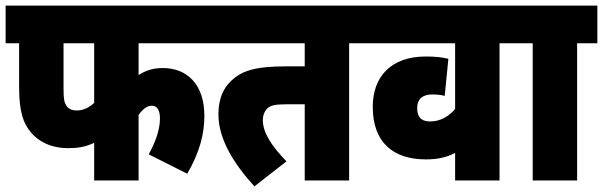

<svg xmlns="http://www.w3.org/2000/svg" viewBox="-20 -642 2145 683"><path d="M473 -488H745V-622H0V-488H48V-332C48 -241 64 -202 90 -171C116 -140 159 -115 223 -115C255 -115 284 -119 315 -134V0H473V-233C487 -253 503 -266 520 -266C536 -266 549 -254 549 -221C549 -179 532 -135 509 -93L646 -24C691 -101 707 -167 707 -230C707 -339 648 -400 559 -400C526 -400 499 -392 473 -375ZM206 -488H315V-276C299 -261 278 -249 253 -249C237 -249 226 -254 219 -262C208 -275 206 -291 206 -330Z M1222 -488H1294V-622H732V-488H1064V-406H999C887 -406 840 -390 803 -355C774 -328 757 -290 757 -235C757 -146 813 -58 885 21L999 -68C947 -122 915 -169 915 -215C915 -231 920 -244 928 -253C940 -267 957 -271 999 -271H1064V0H1222Z M1829 -488V-622H1281V-488H1599V-254C1576 -228 1547 -210 1510 -210C1487 -210 1464 -218 1464 -258C1464 -289 1483 -306 1517 -306C1537 -306 1550 -304 1562 -301L1575 -433C1548 -439 1526 -441 1494 -441C1372 -441 1306 -370 1306 -262C1306 -135 1379 -75 1495 -75C1536 -75 1568 -82 1599 -98V0H1757V-488Z M2033 -488H2105V-622H1816V-488H1875V0H2033Z"/></svg>

Font: Noto Sans Condensed Black
Style: Italic
Weight: 900
Width: 3
Italic angle: -12°
Designer: Monotype Design Team
Foundry: Monotype Imaging Inc.
Version: Version 2.013